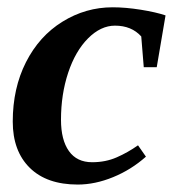

<svg xmlns="http://www.w3.org/2000/svg" viewBox="-20 -491 484 521"><path d="M190.9 9.8Q106.9 9.8 60.8 -35.6Q14.6 -81.1 14.6 -161.1Q14.6 -251.5 50.5 -322.3Q86.4 -393.1 149.4 -432.1Q212.4 -471.2 285.6 -471.2Q320.8 -471.2 362.1 -464.6Q403.3 -458 429.2 -449.2L405.3 -308.6H370.1L363.3 -392.1Q336.9 -421.4 292 -421.4Q253.4 -421.4 219 -387Q184.6 -352.5 165 -293.7Q145.5 -234.9 145.5 -166Q145.5 -111.3 167 -81.1Q188.5 -50.8 230 -50.8Q266.6 -50.8 296.6 -64Q326.7 -77.1 354.5 -96.7L376 -65.9Q335.9 -30.3 286.9 -10.3Q237.8 9.8 190.9 9.8Z"/></svg>

Font: Tinos
Style: Bold Italic
Weight: 700
Italic angle: -16.333°
Designer: Steve Matteson
Foundry: Monotype Imaging Inc.
Version: Version 1.23